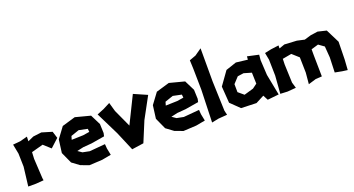

<svg xmlns="http://www.w3.org/2000/svg" viewBox="-49 -1391 3812 2066"><g transform="rotate(-20 1856.5 -357.5)"><path d="M19.5 -469.7 41 -359.4 44.9 -209 18.6 9.8H107.4L196.3 2.9L192.4 -23.4L179.7 -249L183.6 -324.2L317.4 -360.4L396.5 -289.1L491.2 -376L466.8 -454.1L349.6 -489.3L253.9 -477.5L186.5 -447.3L188.5 -500L103.5 -477.5Z M836.9 -318.4 762.7 -306.6 629.9 -302.7 641.6 -342.8 735.4 -375 833 -354.5ZM969.7 -218.8 977.5 -253.9 973.6 -358.4 915 -475.6 743.2 -520.5 590.8 -475.6 501 -354.5 481.4 -205.1 540 -76.2 622.1 -15.6 715.8 19.5 864.3 11.7 969.7 -7.8 954.1 -85.9 950.2 -136.7 770.5 -121.1 692.4 -136.7 645.5 -168.9 719.7 -185.5 817.4 -193.4Z M1144.5 -537.1 1064.5 -496.1 985.4 -463.9 1115.2 -201.2 1207 15.6 1341.8 -3.9 1437.5 -234.4 1568.4 -475.6 1417 -542 1265.6 -234.4 1173.8 -434.6Z M1914.1 -318.4 1839.8 -306.6 1707 -302.7 1718.8 -342.8 1812.5 -375 1910.2 -354.5ZM2046.9 -218.8 2054.7 -253.9 2050.8 -358.4 1992.2 -475.6 1820.3 -520.5 1668 -475.6 1578.1 -354.5 1558.6 -205.1 1617.2 -76.2 1699.2 -15.6 1793 19.5 1941.4 11.7 2046.9 -7.8 2031.2 -85.9 2027.3 -136.7 1847.7 -121.1 1769.5 -136.7 1722.7 -168.9 1796.9 -185.5 1894.5 -193.4Z M2117.2 -671.9 2121.1 -574.2 2125 -332 2113.3 39.1 2191.4 23.4 2293 15.6 2281.2 -35.2 2269.5 -375V-753.9L2191.4 -699.2Z M2543 -334 2612.3 -343.8 2699.2 -318.4 2703.1 -191.4 2651.4 -153.3 2543.9 -122.1 2481.4 -174.8 2480.5 -266.6ZM2706.1 -464.8 2574.2 -480.5 2452.1 -439.5 2343.8 -288.1 2357.4 -98.6 2459 0 2633.8 5.9 2729.5 -43.9 2759.8 13.7 2889.6 0 2842.8 -240.2 2833 -413.1 2838.9 -473.6 2709 -502Z M2904.3 -468.8 2919.9 -386.7 2923.8 -203.1 2908.2 0 2990.2 3.9 3087.9 -3.9 3068.4 -70.3 3060.5 -281.2 3062.5 -344.7 3166 -363.3 3240.2 -296.9 3244.1 -121.1 3232.4 7.8 3322.3 -19.5 3392.6 -23.4 3388.7 -269.5V-335L3470.7 -359.4L3533.2 -314.5L3543 -186.5L3537.1 -15.6L3619.1 0L3677.7 7.8L3685.5 -109.4L3689.5 -312.5L3611.3 -468.8L3513.7 -492.2L3431.6 -480.5L3355.5 -458L3271.5 -476.6L3130.9 -484.4L3067.4 -461.9L3068.4 -496.1L2978.5 -484.4Z"/></g></svg>

Font: MaokenAssortedSans-Lite
Style: Lite
Weight: 400
Version: Version 1.400